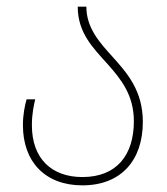

<svg xmlns="http://www.w3.org/2000/svg" viewBox="-20 -548 504 578"><path d="M228 10C345 10 410 -66 410 -181C410 -274 364 -327 318 -378C278 -422 240 -465 240 -528H214C214 -449 260 -404 304 -355C344 -310 383 -262 383 -183C383 -82 332 -15 228 -15C136 -15 76 -70 76 -171C76 -206 82 -232 86 -249H60C55 -231 49 -204 49 -171C49 -61 116 10 228 10Z"/></svg>

Font: Noto Sans Georgian SemiCondensed Thin
Style: Regular
Weight: 100
Width: 4
Designer: Monotype Design Team, Akaki Razmadze
Foundry: Google LLC
Version: Version 2.005